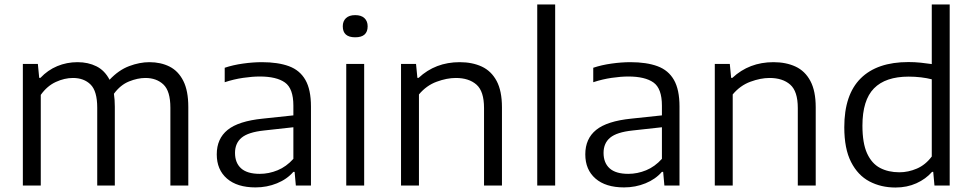

<svg xmlns="http://www.w3.org/2000/svg" viewBox="-20 -828 4341 857"><path d="M82 0V-542.5H149L155 -480.5H160.5Q193 -515 235.5 -532.8Q278 -550.5 326 -550.5Q373.5 -550.5 410.5 -532Q447.5 -513.5 469 -472Q510 -515.5 556.8 -533Q603.5 -550.5 647 -550.5Q697.5 -550.5 736.8 -530.8Q776 -511 798.2 -467Q820.5 -423 820.5 -350.5V0H740.5V-347Q740.5 -421.5 709.5 -450.8Q678.5 -480 629 -480Q594.5 -480 556 -464.5Q517.5 -449 488.5 -409.5Q492.5 -383 492.5 -352V0H414V-347Q414 -421.5 384.2 -450.8Q354.5 -480 305.5 -480Q268 -480 229.2 -462.2Q190.5 -444.5 162 -404.5V0Z M1120.5 8.5Q1038.5 8.5 993 -31Q947.5 -70.5 947.5 -139Q947.5 -209 996 -248.2Q1044.5 -287.5 1153 -298.5L1289.5 -313V-356.5Q1289.5 -433 1251.8 -459.8Q1214 -486.5 1139.5 -486.5Q1106.5 -486.5 1065.2 -480.5Q1024 -474.5 983 -461V-525.5Q1020 -538 1064.5 -544.2Q1109 -550.5 1149 -550.5Q1221 -550.5 1269.8 -532.5Q1318.5 -514.5 1343.2 -471.2Q1368 -428 1368 -352.5V0H1300.5L1295 -61H1289.5Q1261 -28 1216.2 -9.8Q1171.5 8.5 1120.5 8.5ZM1029 -145.5Q1029 -101 1056.2 -76.5Q1083.5 -52 1139.5 -52Q1180 -52 1219 -68Q1258 -84 1289.5 -119V-260L1158 -245.5Q1088 -238 1058.5 -213.5Q1029 -189 1029 -145.5Z M1525.5 0V-542.5H1605.5V0ZM1565.5 -661.5Q1510 -661.5 1510 -710.5Q1510 -733.5 1524.2 -747Q1538.5 -760.5 1565.5 -760.5Q1592.5 -760.5 1606.8 -747Q1621 -733.5 1621 -710.5Q1621 -661.5 1565.5 -661.5Z M1770 0V-542.5H1837L1843 -480.5H1848.5Q1923.5 -550.5 2032 -550.5Q2088 -550.5 2130.5 -530.8Q2173 -511 2196.8 -466.5Q2220.5 -422 2220.5 -349V0H2140.5V-346Q2140.5 -420.5 2106.8 -450.2Q2073 -480 2014.5 -480Q1974.5 -480 1929 -463.2Q1883.5 -446.5 1850 -406.5V0Z M2378 0V-808H2458V0Z M2765.5 8.5Q2683.5 8.5 2638 -31Q2592.5 -70.5 2592.5 -139Q2592.5 -209 2641 -248.2Q2689.5 -287.5 2798 -298.5L2934.5 -313V-356.5Q2934.5 -433 2896.8 -459.8Q2859 -486.5 2784.5 -486.5Q2751.5 -486.5 2710.2 -480.5Q2669 -474.5 2628 -461V-525.5Q2665 -538 2709.5 -544.2Q2754 -550.5 2794 -550.5Q2866 -550.5 2914.8 -532.5Q2963.5 -514.5 2988.2 -471.2Q3013 -428 3013 -352.5V0H2945.5L2940 -61H2934.5Q2906 -28 2861.2 -9.8Q2816.5 8.5 2765.5 8.5ZM2674 -145.5Q2674 -101 2701.2 -76.5Q2728.5 -52 2784.5 -52Q2825 -52 2864 -68Q2903 -84 2934.5 -119V-260L2803 -245.5Q2733 -238 2703.5 -213.5Q2674 -189 2674 -145.5Z M3170.5 0V-542.5H3237.5L3243.5 -480.5H3249Q3324 -550.5 3432.5 -550.5Q3488.5 -550.5 3531 -530.8Q3573.5 -511 3597.2 -466.5Q3621 -422 3621 -349V0H3541V-346Q3541 -420.5 3507.2 -450.2Q3473.5 -480 3415 -480Q3375 -480 3329.5 -463.2Q3284 -446.5 3250.5 -406.5V0Z M3977 9Q3912.5 9 3860.8 -18.2Q3809 -45.5 3778.8 -104.8Q3748.5 -164 3748.5 -260Q3748.5 -405.5 3821.8 -478.2Q3895 -551 4035 -551Q4063 -551 4089.8 -548.2Q4116.5 -545.5 4139 -542V-808H4219V0H4151L4145.5 -61H4140.5Q4112.5 -29 4070.5 -10Q4028.5 9 3977 9ZM3994.5 -59Q4034 -59 4072.5 -75.5Q4111 -92 4139 -129.5V-474Q4118 -479.5 4090.8 -482.8Q4063.5 -486 4036 -486Q3932.5 -486 3881 -433.5Q3829.5 -381 3829.5 -267Q3829.5 -189 3850.2 -143.5Q3871 -98 3908 -78.5Q3945 -59 3994.5 -59Z"/></svg>

Font: Encode Sans Semi Expanded
Style: Regular
Weight: 400
Width: 6
Designer: Multiple Designers
Foundry: Impallari Type
Version: Version 3.000; ttfautohint (v1.8.3) -l 8 -r 50 -G 200 -x 14 